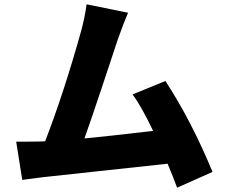

<svg xmlns="http://www.w3.org/2000/svg" viewBox="-20 -818 1040 889"><path d="M800 51Q781 -1 756 -60Q724 -56 183 2Q171 3 136 8L83 15L55 -162Q140 -162 174 -163L189 -164Q275 -386 355 -672Q372 -733 381 -798L573 -759Q554 -716 526 -637L454 -420Q399 -255 371 -177Q487 -188 689 -212Q635 -325 594 -381L746 -443Q867 -257 964 -22Z"/></svg>

Font: Source Han Sans CN Heavy
Style: Bold
Weight: 900
Designer: Ryoko NISHIZUKA (kana & ideographs); Paul D. Hunt (Latin, Greek & Cyrillic); Wenlong ZHANG (bopomofo); Sandoll Communica
Foundry: Adobe Systems Incorporated
Version: Version 1.000;PS 1;hotconv 1.0.78;makeotf.lib2.5.61930